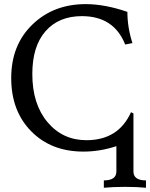

<svg xmlns="http://www.w3.org/2000/svg" viewBox="-20 -722 726 928"><path d="M685.5 185.5Q644.5 181.2 585 181.2Q525.4 181.2 481.9 185.5V149.9Q542.5 149.9 542.5 106.9V-15.6Q463.4 10.7 383.3 10.7Q227.5 10.7 130.9 -87.4Q34.2 -185.5 34.2 -344.7Q34.2 -504.4 136.5 -603.3Q238.8 -702.1 394 -702.1Q486.8 -702.1 595.7 -664.6Q595.7 -589.8 620.1 -513.7L585 -506.8Q530.8 -644 375.5 -644Q264.2 -644 200.2 -571.3Q136.2 -498.5 136.2 -364.3Q136.2 -219.2 209.5 -131.8Q282.7 -44.4 397.9 -44.4Q552.2 -44.4 613.3 -179.7L625 -173.8V106.9Q625 149.9 685.5 149.9Z"/></svg>

Font: Kelvinch
Style: Regular
Weight: 400
Designer: Paul James MIller
Foundry: High-Logic / Made with FontCreator
Version: Version 3.30 September 23, 2016